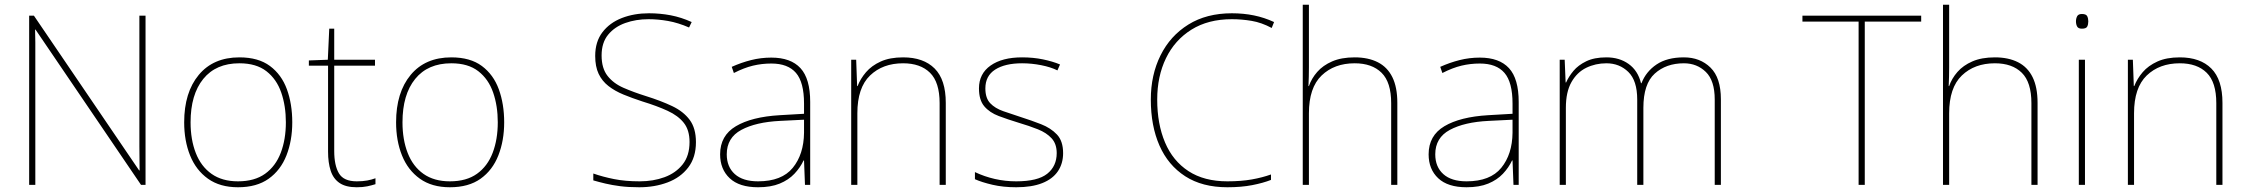

<svg xmlns="http://www.w3.org/2000/svg" viewBox="-20 -780 9480 810"><path d="M594 0H575L130 -655H128Q129 -626 129 -601Q129 -576 129 -552.5Q129 -529 129 -502V0H103V-714H123L567 -61H569Q569 -86 568.5 -112Q568 -138 568 -163Q568 -188 568 -211V-714H594Z M1213 -264Q1213 -187 1188.5 -124.5Q1164 -62 1113.5 -26Q1063 10 984 10Q908 10 857.5 -26Q807 -62 782 -124Q757 -186 757 -264Q757 -390 818.5 -464Q880 -538 990 -538Q1070 -538 1119 -501.5Q1168 -465 1190.5 -403Q1213 -341 1213 -264ZM784 -264Q784 -191 806 -134.5Q828 -78 872.5 -46.5Q917 -15 984 -15Q1054 -15 1098.5 -47Q1143 -79 1164.5 -135.5Q1186 -192 1186 -264Q1186 -333 1166.5 -389.5Q1147 -446 1104 -479.5Q1061 -513 990 -513Q891 -513 837.5 -447Q784 -381 784 -264Z M1485 -15Q1510 -15 1529 -18.5Q1548 -22 1564 -28V-3Q1548 2 1529.5 6Q1511 10 1485 10Q1439 10 1412.5 -8Q1386 -26 1375 -60Q1364 -94 1364 -140V-503H1283V-525L1363 -528L1369 -659H1390V-528H1562V-503H1390V-143Q1390 -82 1410 -48.5Q1430 -15 1485 -15Z M2107 -264Q2107 -187 2082.5 -124.5Q2058 -62 2007.5 -26Q1957 10 1878 10Q1802 10 1751.5 -26Q1701 -62 1676 -124Q1651 -186 1651 -264Q1651 -390 1712.5 -464Q1774 -538 1884 -538Q1964 -538 2013 -501.5Q2062 -465 2084.5 -403Q2107 -341 2107 -264ZM1678 -264Q1678 -191 1700 -134.5Q1722 -78 1766.5 -46.5Q1811 -15 1878 -15Q1948 -15 1992.5 -47Q2037 -79 2058.5 -135.5Q2080 -192 2080 -264Q2080 -333 2060.5 -389.5Q2041 -446 1998 -479.5Q1955 -513 1884 -513Q1785 -513 1731.5 -447Q1678 -381 1678 -264Z M2916 -180Q2916 -116 2883.5 -73.5Q2851 -31 2796.5 -10.5Q2742 10 2677 10Q2631 10 2596.5 5.5Q2562 1 2534.5 -5.5Q2507 -12 2483 -19V-48Q2523 -34 2570.5 -24.5Q2618 -15 2679 -15Q2736 -15 2783.5 -32.5Q2831 -50 2860 -86.5Q2889 -123 2889 -181Q2889 -231 2865 -261.5Q2841 -292 2796.5 -312.5Q2752 -333 2690 -352Q2647 -366 2610.5 -381Q2574 -396 2547 -417Q2520 -438 2505.5 -468.5Q2491 -499 2491 -544Q2491 -604 2521.5 -644Q2552 -684 2603.5 -704Q2655 -724 2718 -724Q2765 -724 2809.5 -715.5Q2854 -707 2898 -687L2887 -664Q2841 -684 2798.5 -691.5Q2756 -699 2716 -699Q2663 -699 2618 -683Q2573 -667 2545.5 -633.5Q2518 -600 2518 -546Q2518 -492 2543 -460Q2568 -428 2610.5 -409.5Q2653 -391 2704 -375Q2768 -355 2815.5 -332.5Q2863 -310 2889.5 -274.5Q2916 -239 2916 -180Z M3234 -537Q3316 -537 3357 -492.5Q3398 -448 3398 -350V0H3376L3372 -103H3370Q3356 -73 3331.5 -47Q3307 -21 3269.5 -5.5Q3232 10 3178 10Q3099 10 3058.5 -28Q3018 -66 3018 -129Q3018 -208 3084.5 -247.5Q3151 -287 3269 -294L3372 -300V-343Q3372 -433 3338 -472.5Q3304 -512 3234 -512Q3194 -512 3156.5 -503Q3119 -494 3076 -472L3067 -498Q3107 -516 3148.5 -526.5Q3190 -537 3234 -537ZM3271 -270Q3169 -265 3107.5 -232Q3046 -199 3046 -129Q3046 -76 3080 -45.5Q3114 -15 3178 -15Q3278 -15 3324.5 -72Q3371 -129 3372 -220V-275Z M3790 -538Q3876 -538 3923 -491Q3970 -444 3970 -346V0H3944V-345Q3944 -433 3903.5 -473Q3863 -513 3790 -513Q3704 -513 3650.5 -461.5Q3597 -410 3597 -302V0H3571V-528H3592L3596 -417H3598Q3610 -448 3633.5 -475.5Q3657 -503 3695.5 -520.5Q3734 -538 3790 -538Z M4465 -134Q4465 -90 4443 -57.5Q4421 -25 4377 -7.5Q4333 10 4267 10Q4212 10 4167 -0.5Q4122 -11 4093 -24V-54Q4133 -35 4177 -25Q4221 -15 4267 -15Q4358 -15 4398 -47Q4438 -79 4438 -134Q4438 -173 4416.5 -196.5Q4395 -220 4358.5 -234.5Q4322 -249 4278 -262Q4232 -276 4193.5 -290.5Q4155 -305 4132.5 -331.5Q4110 -358 4110 -407Q4110 -469 4159 -503.5Q4208 -538 4292 -538Q4339 -538 4380 -529.5Q4421 -521 4452 -508L4441 -483Q4413 -497 4372.5 -505Q4332 -513 4292 -513Q4220 -513 4178.5 -486.5Q4137 -460 4137 -407Q4137 -366 4157.5 -344.5Q4178 -323 4212.5 -311Q4247 -299 4287 -286Q4331 -272 4372 -256Q4413 -240 4439 -212.5Q4465 -185 4465 -134Z M5177 -699Q5077 -699 5006.5 -655Q4936 -611 4899 -534.5Q4862 -458 4862 -360Q4862 -257 4895 -179Q4928 -101 4994 -58Q5060 -15 5158 -15Q5216 -15 5261 -23Q5306 -31 5342 -44V-21Q5309 -8 5263 1Q5217 10 5158 10Q5052 10 4980 -36.5Q4908 -83 4871.5 -166Q4835 -249 4835 -360Q4835 -464 4876 -546.5Q4917 -629 4993.5 -676.5Q5070 -724 5177 -724Q5226 -724 5270 -715Q5314 -706 5355 -687L5345 -662Q5302 -685 5260 -692Q5218 -699 5177 -699Z M5502 -496Q5502 -474 5501.5 -456.5Q5501 -439 5500 -417H5502Q5513 -449 5537 -476.5Q5561 -504 5600 -521Q5639 -538 5695 -538Q5752 -538 5792.5 -517.5Q5833 -497 5854 -454.5Q5875 -412 5875 -346V0H5849V-345Q5849 -433 5808.5 -473Q5768 -513 5695 -513Q5609 -513 5555.5 -461.5Q5502 -410 5502 -302V0H5476V-760H5502Z M6223 -537Q6305 -537 6346 -492.5Q6387 -448 6387 -350V0H6365L6361 -103H6359Q6345 -73 6320.5 -47Q6296 -21 6258.5 -5.5Q6221 10 6167 10Q6088 10 6047.5 -28Q6007 -66 6007 -129Q6007 -208 6073.5 -247.5Q6140 -287 6258 -294L6361 -300V-343Q6361 -433 6327 -472.5Q6293 -512 6223 -512Q6183 -512 6145.5 -503Q6108 -494 6065 -472L6056 -498Q6096 -516 6137.5 -526.5Q6179 -537 6223 -537ZM6260 -270Q6158 -265 6096.5 -232Q6035 -199 6035 -129Q6035 -76 6069 -45.5Q6103 -15 6167 -15Q6267 -15 6313.5 -72Q6360 -129 6361 -220V-275Z M7084 -538Q7152 -538 7196 -495Q7240 -452 7240 -361V0H7214V-360Q7214 -440 7176.5 -476.5Q7139 -513 7084 -513Q7009 -513 6961 -469.5Q6913 -426 6913 -325V0H6887V-360Q6887 -440 6849.5 -476.5Q6812 -513 6757 -513Q6711 -513 6672 -494Q6633 -475 6609.5 -433.5Q6586 -392 6586 -325V0H6560V-528H6581L6585 -432H6587Q6598 -457 6618 -481Q6638 -505 6672 -521.5Q6706 -538 6757 -538Q6812 -538 6851 -510Q6890 -482 6903 -429H6905Q6924 -478 6968.5 -508Q7013 -538 7084 -538Z M7847 0H7821V-689H7584V-714H8085V-689H7847Z M8203 -496Q8203 -474 8202.5 -456.5Q8202 -439 8201 -417H8203Q8214 -449 8238 -476.5Q8262 -504 8301 -521Q8340 -538 8396 -538Q8453 -538 8493.5 -517.5Q8534 -497 8555 -454.5Q8576 -412 8576 -346V0H8550V-345Q8550 -433 8509.5 -473Q8469 -513 8396 -513Q8310 -513 8256.5 -461.5Q8203 -410 8203 -302V0H8177V-760H8203Z M8776 -528V0H8750V-528ZM8763 -721Q8781 -721 8785.5 -711.5Q8790 -702 8790 -690Q8790 -677 8785.5 -668Q8781 -659 8763 -659Q8748 -659 8743 -668Q8738 -677 8738 -690Q8738 -702 8743 -711.5Q8748 -721 8763 -721Z M9176 -538Q9262 -538 9309 -491Q9356 -444 9356 -346V0H9330V-345Q9330 -433 9289.5 -473Q9249 -513 9176 -513Q9090 -513 9036.5 -461.5Q8983 -410 8983 -302V0H8957V-528H8978L8982 -417H8984Q8996 -448 9019.5 -475.5Q9043 -503 9081.5 -520.5Q9120 -538 9176 -538Z"/></svg>

Font: Noto Sans Cham Thin
Style: Regular
Weight: 250
Version: Version 2.002